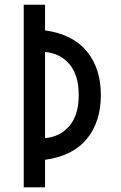

<svg xmlns="http://www.w3.org/2000/svg" viewBox="-20 -798 515 818"><path d="M81.1 0V-777.8H171.9V-668.5Q289.6 -652.3 349.6 -579.6Q409.7 -506.8 409.7 -393.1Q409.7 -279.3 349.9 -206.3Q290 -133.3 171.9 -117.2V0ZM171.9 -209.5Q236.8 -215.3 276.1 -262Q315.4 -308.6 315.4 -393.1Q315.4 -477.5 276.1 -524.2Q236.8 -570.8 171.9 -576.7Z"/></svg>

Font: Voltaire
Style: Regular
Weight: 400
Designer: Yvonne Schttler
Foundry: Yvonne Schttler
Version: Version 1.003